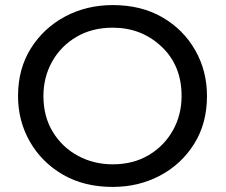

<svg xmlns="http://www.w3.org/2000/svg" viewBox="-20 -728 888 756"><path d="M424 8Q311 8 227.5 -40.5Q144 -89 97.5 -170.5Q51 -252 51 -350Q51 -457 101.5 -537.5Q152 -618 236.5 -663Q321 -708 424 -708Q536 -708 619 -660Q702 -612 748.5 -530.5Q795 -449 795 -350Q795 -242 744.5 -161.5Q694 -81 610 -36.5Q526 8 424 8ZM424 -81Q505 -81 566 -117.5Q627 -154 661 -215Q695 -276 695 -350Q695 -470 616 -544.5Q537 -619 424 -619Q342 -619 280.5 -582.5Q219 -546 185 -485Q151 -424 151 -350Q151 -269 188 -208.5Q225 -148 287 -114.5Q349 -81 424 -81Z"/></svg>

Font: Argentum Novus
Style: Regular
Weight: 400
Designer: Julieta Ulanovsky
Foundry: Julieta Ulanovsky
Version: Version 7.20;July 27, 2021;FontCreator 13.0.0.2683 64-bit